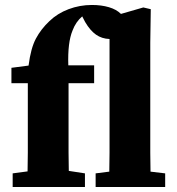

<svg xmlns="http://www.w3.org/2000/svg" viewBox="-20 -753 711 773"><path d="M31 0V-55L91 -63Q92 -101 92 -138.5Q92 -176 92 -213V-418H26V-480L95 -489Q104 -559 124.5 -597.5Q145 -636 179 -668Q211 -699 256 -716Q301 -733 350 -733Q388 -733 418.5 -724Q449 -715 467 -697L557 -723L587 -716L585 -581V-213Q585 -176 585 -138Q585 -100 586 -62L645 -55V0H365V-55L420 -62Q421 -100 421 -138Q421 -176 421 -213V-596Q390 -597 366.5 -613.5Q343 -630 323 -664L311 -687Q285 -665 272 -630Q252 -582 255 -490H359V-418H256V-213Q256 -176 256 -139Q256 -102 257 -65L322 -55V0Z"/></svg>

Font: Source Serif 4 SmText
Style: Bold
Weight: 700
Designer: Frank Grießhammer
Foundry: Adobe
Version: Version 4.005;hotconv 1.1.0;makeotfexe 2.6.0